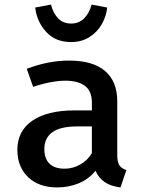

<svg xmlns="http://www.w3.org/2000/svg" viewBox="-20 -807 640 840"><path d="M533 -63 507 13Q424 3 398 -60Q369 -24 325.5 -5.5Q282 13 230 13Q150 13 103 -32Q56 -77 56 -151Q56 -234 121.5 -279Q187 -324 307 -324H382V-358Q382 -408 352 -431Q322 -454 265 -454Q237 -454 200 -447Q163 -440 125 -427L97 -506Q192 -542 282 -542Q387 -542 440 -496Q493 -450 493 -365V-129Q493 -99 502 -84.5Q511 -70 533 -63ZM382 -137V-254H320Q244 -254 209 -228.5Q174 -203 174 -155Q174 -113 196.5 -91Q219 -69 263 -69Q298 -69 330.5 -87Q363 -105 382 -137ZM134 -774 203 -787Q213 -748 235 -726Q257 -704 291 -704Q325 -704 347.5 -726Q370 -748 381 -787L449 -774Q445 -736 425.5 -701.5Q406 -667 371.5 -645Q337 -623 291 -623Q222 -623 181.5 -668Q141 -713 134 -774Z"/></svg>

Font: Fira Mono Medium
Style: Regular
Weight: 500
Designer: Carrois Corporate & Edenspiekermann AG
Foundry: Carrois Corporate GbR & Edenspiekermann AG
Version: Version 3.206